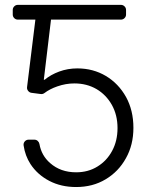

<svg xmlns="http://www.w3.org/2000/svg" viewBox="-20 -747 623 777"><path d="M179.7 -14.9Q131.4 -40.1 103.3 -83.1Q81.7 -116.5 75.6 -158Q75.3 -159.1 75.3 -161.6Q75.3 -169.7 81.3 -175.8Q87.4 -181.8 95.9 -181.8H119Q126.8 -181.8 132.5 -176.8Q138.1 -171.9 139.6 -164.4Q147.7 -117.5 182.9 -87Q225.1 -49.7 288 -49.7Q337 -49.7 374.6 -73.2Q412.6 -96.6 433.9 -136.7Q455.6 -176.8 455.6 -228.7Q455.6 -281.6 432.5 -322.8Q409.4 -363.6 370.7 -386.4Q331.3 -409.4 280.9 -409.4Q246.4 -409.4 212 -397.4Q181.1 -386.7 159.8 -370.4Q153.1 -365.4 144.5 -366.5L107.2 -371.4Q99.1 -372.5 93.8 -379.3Q88.4 -386 89.5 -394.5L123.2 -667.6H52.2Q43.7 -667.6 37.6 -673.7Q31.6 -679.7 31.6 -688.2V-706.7Q31.6 -715.2 37.6 -721.2Q43.7 -727.3 52.2 -727.3H469.1Q478 -727.3 484 -721.2Q490.1 -715.2 490.1 -706.7V-688.2Q490.1 -679.7 484 -673.7Q478 -667.6 469.1 -667.6H186.4L157.3 -424.4H160.9Q185 -444.6 219.5 -457.4Q254.3 -470.2 293 -470.2Q356.9 -470.2 408.4 -439.6Q459.5 -409.1 490.1 -354.4Q519.9 -300.1 519.9 -229.8Q519.9 -160.5 489.7 -106.9Q459.9 -52.6 407.3 -21.3Q355.5 9.9 288 9.9Q227.3 9.9 179.7 -14.9Z"/></svg>

Font: DeltaSans Light
Style: Regular
Weight: 300
Designer: Rasmus Andersson
Foundry: rsms
Version: Version 3.012